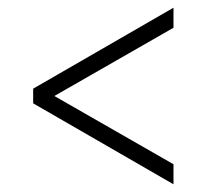

<svg xmlns="http://www.w3.org/2000/svg" viewBox="-20 -503 536 498"><path d="M66 -235V-273L430 -483V-431L121 -254L430 -77V-25Z"/></svg>

Font: Ek Mukta ExtraLight
Style: Regular
Weight: 275
Designer: Girish Dalvi and Yashodeep Gholap
Foundry: Ek Type
Version: Version 2.538;PS 1.002;hotconv 16.6.51;makeotf.lib2.5.65220;